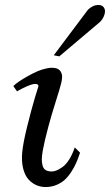

<svg xmlns="http://www.w3.org/2000/svg" viewBox="-20 -733 439 767"><path d="M299.8 -123Q292.5 -101.1 284.7 -83Q276.9 -64.9 264.6 -46.1Q252.4 -27.3 238.5 -14.6Q224.6 -2 204.8 6.1Q185.1 14.2 162.1 14.2Q143.1 14.2 125.7 6.8Q108.4 -0.5 94 -16.1Q79.6 -31.7 72.5 -59.8Q65.4 -87.9 68.8 -125Q72.3 -162.1 88.6 -228Q105 -293.9 119.1 -341.8L133.8 -389.2Q129.4 -413.1 52.2 -370.6Q49.3 -369.1 47.9 -368.2L33.2 -389.2Q49.8 -405.8 91.6 -429.2Q133.3 -452.6 159.2 -458Q182.6 -464.8 202.1 -460.7Q221.7 -456.5 227.1 -436Q230 -423.8 224.6 -401.4Q219.2 -378.9 202.1 -325.4Q185.1 -272 172.9 -226.1Q164.6 -194.3 159.4 -172.6Q154.3 -150.9 150.6 -130.1Q147 -109.4 147 -96.2Q147 -83 149.9 -72.3Q152.8 -61.5 159.4 -55.9Q166 -50.3 176.8 -48.8Q199.7 -43.9 229.2 -65.4Q258.8 -86.9 278.8 -144ZM395 -703.1Q402.8 -691.9 397 -673.8Q391.1 -655.8 377.9 -644L216.8 -507.8L194.8 -512.2L331.1 -693.8Q338.4 -701.7 349.9 -707.5Q361.3 -713.4 374.5 -713.1Q387.7 -712.9 395 -703.1Z"/></svg>

Font: GFS Olga
Style: Regular
Weight: 400
Designer: George Matthiopoulos
Foundry: George Matthiopoulos
Version: Version 1.0